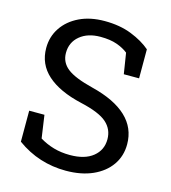

<svg xmlns="http://www.w3.org/2000/svg" viewBox="-109 -809 807 908"><g transform="rotate(15 294.5 -355.5)"><path d="M295.9 10.3Q231 10.3 170.9 -8.8Q110.8 -27.8 56.2 -67.4V-219.2H130.9L147 -107.4Q178.7 -87.9 215.8 -77.1Q252.9 -66.4 295.9 -66.4Q368.7 -66.4 408.7 -98.9Q448.7 -131.3 448.7 -184.1Q448.7 -232.9 412.6 -265.1Q376.5 -297.4 283.7 -318.4Q173.3 -343.8 115.2 -395.8Q57.1 -447.8 57.1 -526.9Q57.1 -582.5 86.7 -626.5Q116.2 -670.4 168.9 -695.8Q221.7 -721.2 292 -721.2Q366.7 -721.2 424.1 -698.5Q481.4 -675.8 518.6 -643.6V-501.5H443.8L427.7 -603Q405.8 -620.6 373 -632.3Q340.3 -644 292 -644Q230 -644 191.7 -612.3Q153.3 -580.6 153.3 -528.3Q153.3 -482.4 189.9 -453.4Q226.6 -424.3 316.9 -401.9Q429.2 -374 487.1 -319.6Q544.9 -265.1 544.9 -185.1Q544.9 -127.9 514.2 -83.7Q483.4 -39.6 427.5 -14.6Q371.6 10.3 295.9 10.3Z"/></g></svg>

Font: Roboto Slab
Style: Regular
Weight: 400
Designer: Google
Version: Version 2.000; ttfautohint (v1.8.1.43-b0c9)